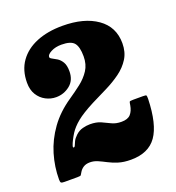

<svg xmlns="http://www.w3.org/2000/svg" viewBox="-138 -870 907 990"><g transform="rotate(-20 315.0 -375.0)"><path d="M602 -255Q598 -116.5 553.5 -53.2Q509 10 412.5 10Q373.5 10 344.5 1Q315.5 -8 292.8 -20Q270 -32 249.5 -41Q229 -50 207.5 -50Q186 -50 171.8 -41Q157.5 -32 149 -17Q143 -7 140.8 -3.5Q138.5 0 121.5 0H50.5Q36 0 32 -3.5Q28 -7 28 -21Q28 -90.5 48.2 -158.5Q68.5 -226.5 111.8 -286.8Q155 -347 224.5 -394Q259 -417.5 291 -442.2Q323 -467 343.8 -498.8Q364.5 -530.5 364.5 -575Q364.5 -627 346.5 -648.8Q328.5 -670.5 277 -670.5Q244 -670.5 220 -658Q196 -645.5 196 -632Q196 -625.5 207 -620Q218 -614.5 232.8 -605.5Q247.5 -596.5 258.5 -578.5Q269.5 -560.5 269.5 -528Q269.5 -478 236 -451.5Q202.5 -425 160 -425Q130.5 -425 103.8 -439Q77 -453 60.2 -480Q43.5 -507 43.5 -546Q43.5 -614.5 77.5 -662.2Q111.5 -710 172.5 -735Q233.5 -760 314.5 -760Q433.5 -760 504.5 -710Q575.5 -660 575.5 -570Q575.5 -521.5 553.2 -486Q531 -450.5 494.5 -424Q458 -397.5 414.2 -375.8Q370.5 -354 327 -332.5Q264.5 -300 233 -274.2Q201.5 -248.5 183.5 -220.5Q174 -205.5 165.8 -189.2Q157.5 -173 154 -161.8Q150.5 -150.5 156 -150.5Q161.5 -150.5 164.5 -158.5Q167.5 -166.5 173.8 -179.5Q180 -192.5 195.5 -207Q213 -223.5 234.5 -229Q256 -234.5 275 -234.5Q310 -234.5 334 -223.5Q358 -212.5 380.5 -201.5Q403 -190.5 433.5 -190.5Q468 -190.5 483.5 -208Q499 -225.5 504 -255Q506 -271 508.2 -274Q510.5 -277 528.5 -277H581.5Q598 -277 600 -274Q602 -271 602 -255Z"/></g></svg>

Font: Besley* Narrow Fatface
Style: Regular
Weight: 900
Width: 4
Designer: Owen Earl
Foundry: indestructible type*
Version: Version 3.000; ttfautohint (v1.8.3)